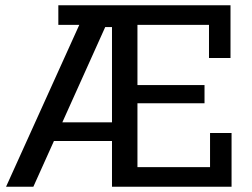

<svg xmlns="http://www.w3.org/2000/svg" viewBox="-20 -710 957 730"><path d="M3 0 315.2 -690H482.2L405.8 -607H380L106.8 0ZM138.8 -174 148 -244.8H462.4V-174ZM201.8 -615.4V-690H363V-615.4ZM774.6 -489.6V-615.4H502.6V-386.6H757.6V-317.4H502.6V-74.6H778.6V-204.4H860.4V0H405.8V-690H856.4V-489.6Z"/></svg>

Font: Mozilla Headline ExtraLight
Style: Regular
Weight: 200
Designer: Studio DRAMA
Foundry: Studio DRAMA
Version: Version 1.000